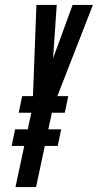

<svg xmlns="http://www.w3.org/2000/svg" viewBox="-20 -755 395 775"><path d="M42.5 0H125.5L161 -166H213L227 -233H175L189.5 -300H241.5L255.5 -367H211.5L355 -735H273L195.5 -523L195 -521H194L194.5 -523L209 -735H127L113 -367H69.5L55.5 -300H106.5L92 -233H41L27 -166H78Z"/></svg>

Font: League Gothic Condensed Italic
Style: Regular
Weight: 400
Width: 3
Designer: The League of Moveable Type
Version: Version 1.600; ttfautohint (v1.8.3)